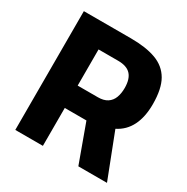

<svg xmlns="http://www.w3.org/2000/svg" viewBox="-156 -816 929 952"><g transform="rotate(30 308.5 -340.0)"><path d="M56 0V-680H326Q412 -680 469 -659Q526 -638 554.5 -588.5Q583 -539 583 -451Q583 -378 558 -328Q533 -278 483 -253L581 0H417L338 -217H214V0ZM214 -345H330Q363 -345 383.5 -358.5Q404 -372 413 -396Q422 -420 422 -451Q422 -502 399 -527Q376 -552 326 -552H214Z"/></g></svg>

Font: Cairo ExtraBold
Style: Regular
Weight: 800
Designer: Mohamed Gaber, Accademia di Belle Arti di Urbino
Foundry: Kief Type Foundry, Accademia di Belle Arti di Urbino
Version: Version 3.117